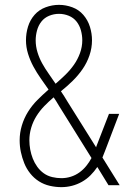

<svg xmlns="http://www.w3.org/2000/svg" viewBox="-20 -763 540 791"><path d="M233 8Q209 8 185 2.5Q161 -3 140.5 -16Q120 -29 104.5 -48.5Q89 -68 80 -90.5Q71 -113 66 -136.5Q61 -160 61 -185Q61 -216 70 -246Q79 -276 95.5 -302.5Q112 -329 134 -351Q156 -373 180 -394Q164 -417 147.5 -440.5Q131 -464 117.5 -489Q104 -514 95.5 -541.5Q87 -569 87 -597Q87 -626 95.5 -653.5Q104 -681 122.5 -702Q141 -723 168 -733Q195 -743 223 -743Q251 -743 278 -733Q305 -723 323.5 -701.5Q342 -680 350.5 -652.5Q359 -625 359 -597Q359 -565 348.5 -534.5Q338 -504 320 -478Q302 -452 279 -429.5Q256 -407 231 -387Q238 -377 244.5 -366.5Q251 -356 257 -346L376 -156Q376 -157 376.5 -158Q377 -159 377 -160L429 -294H471L415 -147Q412 -139 408.5 -130.5Q405 -122 402 -114L473 0H427L381 -75Q368 -56 352.5 -40.5Q337 -25 317.5 -14Q298 -3 276.5 2.5Q255 8 233 8ZM209 -418Q230 -436 249.5 -455Q269 -474 284.5 -496Q300 -518 309.5 -544Q319 -570 319 -597Q319 -617 313.5 -637.5Q308 -658 295.5 -674Q283 -690 263.5 -698Q244 -706 223 -706Q202 -706 182.5 -698Q163 -690 150.5 -674Q138 -658 132.5 -637.5Q127 -617 127 -597Q127 -572 134.5 -547.5Q142 -523 154 -501.5Q166 -480 180.5 -459.5Q195 -439 209 -418ZM233 -29Q253 -29 272 -35Q291 -41 307 -52.5Q323 -64 335.5 -79.5Q348 -95 357 -112L223 -327Q218 -336 212.5 -344.5Q207 -353 201 -362Q181 -345 162.5 -326Q144 -307 130 -284.5Q116 -262 108.5 -236.5Q101 -211 101 -185Q101 -166 104.5 -147Q108 -128 115 -110Q122 -92 133.5 -76Q145 -60 160.5 -49Q176 -38 195 -33.5Q214 -29 233 -29Z"/></svg>

Font: Iosevka SS18 Extralight
Style: Regular
Weight: 200
Monospace: yes
Designer: Belleve Invis
Foundry: Belleve Invis
Version: Version 25.1.1; ttfautohint (v1.8.4)